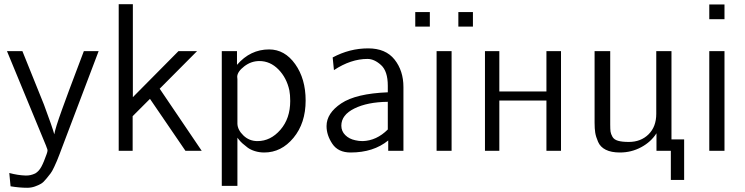

<svg xmlns="http://www.w3.org/2000/svg" viewBox="-20 -714 3529 909"><path d="M13 -472H86Q93 -456 188 -219Q229 -109 237 -78Q241 -105 273.5 -195Q306 -285 341.5 -378Q377 -471 377 -472H447L271 -8L262 16Q252 41 249.5 47.5Q247 54 236.5 76.5Q226 99 219 107.5Q212 116 199 132.5Q186 149 174 156Q162 163 145 169Q128 175 109 175Q72 175 30 168L24 105Q65 116 101 117Q124 118 147 107Q164 97 175.5 76Q187 55 201 15Q205 4 205 -2Q205 -5 204 -8Q203 -11 201 -15.5Q199 -20 198 -24Z M542 0V-694H609V-254Q645 -290 717 -363Q789 -436 825 -472H913L736 -294L935 0H858L690 -246L608 -164V0Z M1030 166V-472H1102V-407Q1165 -480 1254 -480Q1328 -480 1377.5 -410.5Q1427 -341 1427 -238Q1427 -131 1369.5 -61.5Q1312 8 1231 8Q1208 8 1187 1.5Q1166 -5 1152 -15.5Q1138 -26 1128 -35Q1118 -44 1111 -53L1104 -62V166ZM1103 -351Q1103 -349 1103.5 -344.5Q1104 -340 1104 -339V-128Q1105 -99 1132.5 -72.5Q1160 -46 1199 -46Q1261 -46 1307.5 -99.5Q1354 -153 1354 -236Q1354 -265 1350 -286Q1337 -346 1298 -385.5Q1259 -425 1208 -425Q1169 -425 1136.5 -400Q1104 -375 1103 -351Z M1526 -117Q1526 -178 1595.5 -224.5Q1665 -271 1816 -277V-308Q1816 -377 1784 -406Q1752 -435 1720 -435Q1641 -435 1561 -382L1555 -442Q1635 -485 1723 -485Q1806 -485 1848 -432Q1890 -379 1890 -302V0H1818V-49Q1748 8 1640 8Q1581 8 1553.5 -33Q1526 -74 1526 -117ZM1596 -119Q1596 -93 1614.5 -74.5Q1633 -56 1662 -50Q1678 -46 1697 -46Q1763 -48 1816 -101V-232Q1720 -231 1658 -200.5Q1596 -170 1596 -119Z M2047 0V-472H2118V0ZM1946 -588V-657H2015V-588ZM2150 -588V-657H2219V-588Z M2276 0V-472H2344V-281H2567V-472H2636V0H2567V-238H2344V0Z M3156 0H3088V-83Q3062 -42 3015.5 -17Q2969 8 2915 8Q2874 8 2848 -5Q2822 -18 2811.5 -42.5Q2801 -67 2798 -86Q2795 -105 2795 -133V-472H2869V-124Q2869 -102 2870.5 -91Q2872 -80 2879.5 -66.5Q2887 -53 2906 -47.5Q2925 -42 2957 -42Q3014 -42 3050.5 -78Q3087 -114 3087 -175V-472H3159V-54H3219V138H3156Z M3338 -623V-693H3410V-623ZM3338 0V-472H3410V0Z"/></svg>

Font: Coval
Style: ExtraLight
Weight: 250
Foundry: Context Ltd
Version: Version 001.000